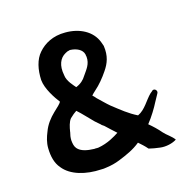

<svg xmlns="http://www.w3.org/2000/svg" viewBox="-126 -844 982 975"><g transform="rotate(-20 364.5 -356.0)"><path d="M43 -191C40 -148 46 -110 67 -81C102 -27 179 0 259 2C268 3 278 3 287 2C313 1 337 -3 360 -10C406 -24 444 -37 481 -62C495 -47 508 -34 520 -17L522 -15C539 -9 559 -4 578 0C608 7 646 1 667 -11C654 -33 631 -49 617 -68C600 -92 582 -112 562 -132C590 -161 619 -201 633 -224C644 -240 652 -252 659 -263C670 -277 650 -298 636 -282C634 -281 630 -278 627 -276C595 -250 571 -207 529 -192C486 -218 455 -249 414 -287C396 -305 380 -325 361 -346C356 -353 352 -359 345 -366C350 -371 357 -377 369 -386C394 -404 422 -432 446 -462C472 -494 489 -528 486 -582V-583C484 -591 482 -598 480 -606C462 -669 400 -708 325 -714C260 -720 211 -697 178 -665C145 -634 130 -583 128 -529C128 -481 162 -421 180 -393C176 -385 157 -370 135 -353C109 -332 84 -306 68 -271C56 -248 45 -221 43 -191ZM167 -189C168 -205 171 -216 176 -230V-231C182 -255 190 -281 204 -295C217 -306 232 -316 242 -321C266 -296 287 -267 311 -239C319 -230 329 -221 337 -212V-211C341 -207 344 -205 349 -201C365 -183 382 -164 400 -145C378 -133 335 -111 284 -107C279 -107 274 -107 270 -108H262C227 -112 193 -121 177 -144C169 -156 167 -169 167 -189ZM246 -512V-513C240 -566 259 -601 291 -615C298 -618 304 -621 311 -621H312L313 -622H319C350 -618 380 -602 384 -574C384 -571 384 -566 385 -561C385 -522 362 -501 340 -474C338 -472 341 -476 340 -474C327 -456 309 -442 283 -434C274 -447 246 -480 246 -512Z"/></g></svg>

Font: Hussar Pisanka
Style: Sbd
Weight: 600
Designer: Robert Jablonski
Foundry: Cannot Into Space Fonts
Version: Version 1.070